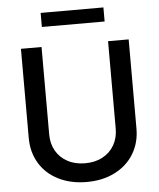

<svg xmlns="http://www.w3.org/2000/svg" viewBox="-59 -935 825 997"><g transform="rotate(-5 353.0 -436.0)"><path d="M633.8 -707V-242.2Q633.8 -168.5 598.9 -110.8Q564 -53.2 500.2 -20.8Q436.5 11.7 353.5 11.7Q269.5 11.7 205.6 -20.5Q141.6 -52.7 106.9 -110.6Q72.3 -168.5 72.3 -242.2V-707H179.7V-251Q179.7 -203.1 200.9 -165.8Q222.2 -128.4 261.5 -107.2Q300.8 -85.9 353.5 -85.9Q405.8 -85.9 444.8 -107.2Q483.9 -128.4 505.1 -165.8Q526.4 -203.1 526.4 -251V-707ZM517.6 -810.5H190.4V-883.8H517.6Z"/></g></svg>

Font: Pretendard GOV Medium
Style: Regular
Weight: 500
Designer: Base glyphs from Inter by Rasmus Andersson; Hangeul glyphs from Noto Sans CJK(Source Han Sans) by Jang Soo-young and Kan
Foundry: Kil Hyung-jin
Version: Version 1.309